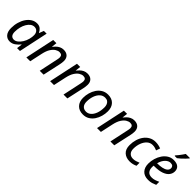

<svg xmlns="http://www.w3.org/2000/svg" viewBox="257 -2031 3306 3306"><g transform="rotate(45 1910.0 -378.0)"><path d="M193 10Q129 10 88.5 -36.5Q48 -83 48 -173Q48 -248 67.5 -315.5Q87 -383 122 -434.5Q157 -486 205 -516Q253 -546 311 -546Q364 -546 397 -518Q430 -490 446 -453H451L483 -536H550L436 0H366L379 -99H375Q341 -55 295 -22.5Q249 10 193 10ZM222 -63Q259 -63 294.5 -90Q330 -117 359 -163Q388 -209 403 -266Q411 -295 413.5 -319.5Q416 -344 416 -365Q416 -412 390 -442Q364 -472 320 -472Q281 -472 248 -447.5Q215 -423 190 -380.5Q165 -338 151.5 -284Q138 -230 138 -171Q138 -117 160 -90Q182 -63 222 -63Z M592 0 707 -539H785L774 -440H775Q794 -465 819.5 -490Q845 -515 879 -532Q913 -549 956 -549Q1021 -549 1057.5 -513.5Q1094 -478 1094 -414Q1094 -391 1090.5 -367Q1087 -343 1083 -325L1012 0H918L990 -337Q995 -360 997.5 -375.5Q1000 -391 1000 -405Q1000 -469 932 -469Q899 -469 860.5 -446Q822 -423 788.5 -371Q755 -319 736 -231L686 0Z M1171 0 1286 -539H1364L1353 -440H1354Q1373 -465 1398.5 -490Q1424 -515 1458 -532Q1492 -549 1535 -549Q1600 -549 1636.5 -513.5Q1673 -478 1673 -414Q1673 -391 1669.5 -367Q1666 -343 1662 -325L1591 0H1497L1569 -337Q1574 -360 1576.5 -375.5Q1579 -391 1579 -405Q1579 -469 1511 -469Q1478 -469 1439.5 -446Q1401 -423 1367.5 -371Q1334 -319 1315 -231L1265 0Z M1974 8Q1881 8 1827.5 -47.5Q1774 -103 1774 -198Q1774 -260 1791 -321Q1808 -382 1841.5 -432Q1875 -482 1925.5 -512.5Q1976 -543 2042 -543Q2136 -543 2189 -487.5Q2242 -432 2242 -336Q2242 -275 2225 -214Q2208 -153 2174.5 -103Q2141 -53 2091 -22.5Q2041 8 1974 8ZM1979 -65Q2027 -65 2066 -98.5Q2105 -132 2128.5 -195Q2152 -258 2152 -346Q2152 -376 2141.5 -404.5Q2131 -433 2107 -451.5Q2083 -470 2043 -470Q1988 -470 1947.5 -432.5Q1907 -395 1885 -332.5Q1863 -270 1863 -195Q1863 -133 1893.5 -99Q1924 -65 1979 -65Z M2313 0 2428 -539H2506L2495 -440H2496Q2515 -465 2540.5 -490Q2566 -515 2600 -532Q2634 -549 2677 -549Q2742 -549 2778.5 -513.5Q2815 -478 2815 -414Q2815 -391 2811.5 -367Q2808 -343 2804 -325L2733 0H2639L2711 -337Q2716 -360 2718.5 -375.5Q2721 -391 2721 -405Q2721 -469 2653 -469Q2620 -469 2581.5 -446Q2543 -423 2509.5 -371Q2476 -319 2457 -231L2407 0Z M3115 10Q3026 10 2971 -40Q2916 -90 2916 -190Q2916 -262 2935.5 -326.5Q2955 -391 2991.5 -440Q3028 -489 3080 -517.5Q3132 -546 3196 -546Q3231 -546 3266 -539Q3301 -532 3329 -520L3304 -447Q3284 -456 3256.5 -464Q3229 -472 3197 -472Q3140 -472 3097 -433.5Q3054 -395 3030 -331Q3006 -267 3006 -191Q3006 -130 3037.5 -96.5Q3069 -63 3124 -63Q3159 -63 3190.5 -73Q3222 -83 3253 -96V-22Q3225 -8 3190.5 1Q3156 10 3115 10Z M3563 10Q3470 10 3419.5 -44.5Q3369 -99 3369 -192Q3369 -256 3387.5 -318.5Q3406 -381 3441 -432.5Q3476 -484 3525.5 -515Q3575 -546 3637 -546Q3713 -546 3751.5 -513Q3790 -480 3790 -421Q3790 -369 3757.5 -326Q3725 -283 3656 -257.5Q3587 -232 3477 -232H3460Q3459 -223 3458.5 -213Q3458 -203 3458 -195Q3458 -134 3488 -98.5Q3518 -63 3579 -63Q3617 -63 3651 -74Q3685 -85 3725 -104V-29Q3687 -12 3650.5 -1Q3614 10 3563 10ZM3480 -303Q3540 -303 3591 -313.5Q3642 -324 3673 -348.5Q3704 -373 3704 -414Q3704 -440 3686.5 -456.5Q3669 -473 3632 -473Q3584 -473 3539.5 -428.5Q3495 -384 3473 -303ZM3597 -619Q3615 -638 3635.5 -664Q3656 -690 3675.5 -717Q3695 -744 3709 -766H3809V-756Q3795 -739 3767.5 -710Q3740 -681 3709 -652.5Q3678 -624 3652 -606H3597Z"/></g></svg>

Font: Noto Sans
Style: Italic
Weight: 400
Italic angle: -12°
Designer: Monotype Design Team
Foundry: Monotype Imaging Inc.
Version: Version 2.013; ttfautohint (v1.8.4.7-5d5b)